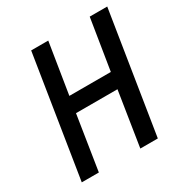

<svg xmlns="http://www.w3.org/2000/svg" viewBox="-140 -689 763 798"><g transform="rotate(-30 241.5 -290.0)"><path d="M26 0H108L149 -261H348L307 0H391L483 -580H399L360 -337H161L200 -580H118Z"/></g></svg>

Font: Charger Sport
Style: SeBdNrwObl
Weight: 600
Designer: Jasper
Foundry: Cannot Into Space Fonts
Version: Version 1.1